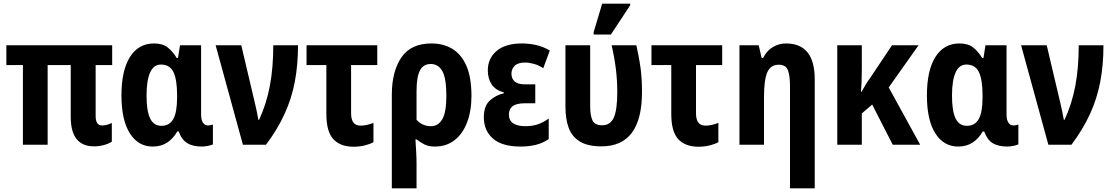

<svg xmlns="http://www.w3.org/2000/svg" viewBox="-20 -796 6121 1056"><path d="M497 9Q434 9 401.5 -31Q369 -71 369 -154V-438H242V0H106V-438H15V-547H597V-438H506V-158Q506 -106 541 -106Q568 -106 595 -120V-17Q577 -5 550.5 2Q524 9 497 9Z M820 10Q740 10 694 -63Q648 -136 648 -271Q648 -409 695 -483Q742 -557 827 -557Q875 -557 903 -534.5Q931 -512 952 -477H959L970 -547H1086V-168Q1086 -136 1096.5 -121Q1107 -106 1123 -106Q1139 -106 1151 -111V-2Q1145 2 1124.5 6Q1104 10 1091 10Q1040 10 1009.5 -9Q979 -28 963 -73H955Q933 -34 899.5 -12Q866 10 820 10ZM868 -104Q912 -104 933 -141Q954 -178 954 -261V-272Q954 -358 934 -399.5Q914 -441 865 -441Q825 -441 805.5 -397Q786 -353 786 -270Q786 -186 805.5 -145Q825 -104 868 -104Z M1316 0 1166 -547H1307L1381 -233Q1387 -208 1392.5 -182.5Q1398 -157 1401 -137H1405Q1445 -223 1464 -322.5Q1483 -422 1483 -547H1619Q1619 -439 1601.5 -346.5Q1584 -254 1545 -169Q1506 -84 1443 0Z M1925 11Q1852 11 1813.5 -30.5Q1775 -72 1775 -169V-438H1666V-547H2055V-438H1911V-173Q1911 -105 1963 -105Q1980 -105 1998 -109Q2016 -113 2034 -120V-14Q2014 -3 1985.5 4Q1957 11 1925 11Z M2135 240V-274Q2135 -403 2187.5 -480Q2240 -557 2353 -557Q2418 -557 2467.5 -527.5Q2517 -498 2545 -434.5Q2573 -371 2573 -268Q2573 -186 2549 -123Q2525 -60 2480 -25Q2435 10 2372 10Q2338 10 2315.5 -1Q2293 -12 2272 -29H2265Q2267 4 2269 39.5Q2271 75 2271 104V240ZM2350 -102Q2391 -102 2413 -141Q2435 -180 2435 -268Q2435 -365 2413 -404.5Q2391 -444 2349 -444Q2308 -444 2289.5 -408Q2271 -372 2271 -296V-137Q2303 -102 2350 -102Z M2844 10Q2741 10 2691 -34Q2641 -78 2641 -151Q2641 -213 2674 -243Q2707 -273 2751 -283V-288Q2705 -300 2684 -332Q2663 -364 2663 -409Q2663 -475 2711.5 -516Q2760 -557 2851 -557Q2887 -557 2926 -549Q2965 -541 3004 -518L2968 -421Q2941 -438 2915.5 -445Q2890 -452 2868 -452Q2829 -452 2811 -434.5Q2793 -417 2793 -391Q2793 -364 2810.5 -348Q2828 -332 2868 -332H2924V-228H2867Q2820 -228 2799.5 -212Q2779 -196 2779 -166Q2779 -133 2803 -117.5Q2827 -102 2868 -102Q2907 -102 2936 -111.5Q2965 -121 2998 -144V-31Q2964 -8 2925.5 1Q2887 10 2844 10Z M3288 9Q3213 9 3169.5 -17.5Q3126 -44 3108 -92.5Q3090 -141 3090 -208V-547H3226V-210Q3226 -161 3238.5 -134Q3251 -107 3292 -107Q3337 -107 3356 -149.5Q3375 -192 3375 -290Q3375 -353 3367.5 -415Q3360 -477 3344 -547H3480Q3491 -496 3498 -455.5Q3505 -415 3508 -375.5Q3511 -336 3511 -290Q3511 9 3288 9ZM3245 -606V-619L3292 -776H3446V-767L3340 -606Z M3822 11Q3749 11 3710.5 -30.5Q3672 -72 3672 -169V-438H3563V-547H3952V-438H3808V-173Q3808 -105 3860 -105Q3877 -105 3895 -109Q3913 -113 3931 -120V-14Q3911 -3 3882.5 4Q3854 11 3822 11Z M4325 240V-323Q4325 -380 4313.5 -410Q4302 -440 4263 -440Q4218 -440 4200 -398Q4182 -356 4182 -261V0H4047V-547H4153L4169 -477H4177Q4197 -517 4230.5 -537Q4264 -557 4303 -557Q4461 -557 4461 -360V240Z M5032 -547 4868 -315 5041 0H4890L4777 -221L4720 -172V0H4585V-547H4720V-421Q4720 -388 4719 -355.5Q4718 -323 4715 -292H4719Q4730 -312 4741.5 -331Q4753 -350 4765 -366L4886 -547Z M5250 10Q5170 10 5124 -63Q5078 -136 5078 -271Q5078 -409 5125 -483Q5172 -557 5257 -557Q5305 -557 5333 -534.5Q5361 -512 5382 -477H5389L5400 -547H5516V-168Q5516 -136 5526.5 -121Q5537 -106 5553 -106Q5569 -106 5581 -111V-2Q5575 2 5554.5 6Q5534 10 5521 10Q5470 10 5439.5 -9Q5409 -28 5393 -73H5385Q5363 -34 5329.5 -12Q5296 10 5250 10ZM5298 -104Q5342 -104 5363 -141Q5384 -178 5384 -261V-272Q5384 -358 5364 -399.5Q5344 -441 5295 -441Q5255 -441 5235.5 -397Q5216 -353 5216 -270Q5216 -186 5235.5 -145Q5255 -104 5298 -104Z M5746 0 5596 -547H5737L5811 -233Q5817 -208 5822.5 -182.5Q5828 -157 5831 -137H5835Q5875 -223 5894 -322.5Q5913 -422 5913 -547H6049Q6049 -439 6031.5 -346.5Q6014 -254 5975 -169Q5936 -84 5873 0Z"/></svg>

Font: Noto Sans Condensed
Style: Bold
Weight: 700
Width: 3
Designer: Monotype Design Team
Foundry: Monotype Imaging Inc.
Version: Version 2.013; ttfautohint (v1.8.4.7-5d5b)